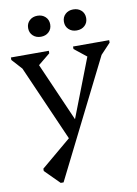

<svg xmlns="http://www.w3.org/2000/svg" viewBox="-100 -746 756 1062"><g transform="rotate(-10 278.0 -215.5)"><path d="M258 56 35 -452H68V-393L2 -466V-480H215V-466L144 -408H134V-443L310 -41H276L435 -452V-408H424L351 -466V-480H554V-466L488 -396V-452H521L169 251H153L72 170V157L259 0ZM186 -564Q159 -564 141.5 -580.5Q124 -597 124 -623Q124 -649 141.5 -665.5Q159 -682 186 -682Q213 -682 230.5 -665.5Q248 -649 248 -623Q248 -597 230.5 -580.5Q213 -564 186 -564ZM387 -564Q360 -564 342.5 -580.5Q325 -597 325 -623Q325 -649 342.5 -665.5Q360 -682 387 -682Q415 -682 432.5 -665.5Q450 -649 450 -623Q450 -597 432.5 -580.5Q415 -564 387 -564Z"/></g></svg>

Font: Platypi Light
Style: Regular
Weight: 300
Designer: David Sargent
Foundry: Bolt Cutter Type
Version: Version 1.200